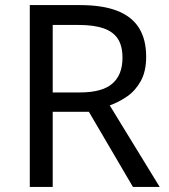

<svg xmlns="http://www.w3.org/2000/svg" viewBox="-20 -734 662 754"><path d="M294 -714Q383 -714 440.5 -691.5Q498 -669 526 -624Q554 -579 554 -511Q554 -454 533 -416Q512 -378 479.5 -355.5Q447 -333 411 -320L607 0H502L329 -295H187V0H97V-714ZM289 -636H187V-371H294Q381 -371 421 -405.5Q461 -440 461 -507Q461 -554 442.5 -582Q424 -610 386 -623Q348 -636 289 -636Z"/></svg>

Font: Noto Sans Thaana
Style: Regular
Weight: 400
Designer: Monotype Design Team
Foundry: Monotype Imaging Inc.
Version: Version 2.001